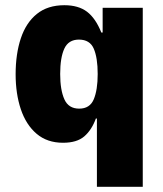

<svg xmlns="http://www.w3.org/2000/svg" viewBox="-20 -537 625 737"><path d="M352 180V-82H348Q332 -38 303.5 -13.5Q275 11 222 11Q161 11 120.5 -23.5Q80 -58 60 -117.5Q40 -177 40 -252Q40 -330 60 -390Q80 -450 121.5 -483.5Q163 -517 227 -517Q281 -517 314 -492Q347 -467 369 -412H374V-507H528V180ZM284 -120Q325 -120 340 -156Q355 -192 355 -253Q355 -315 340 -350Q325 -385 283 -385Q243 -385 227 -350.5Q211 -316 211 -253Q211 -192 227 -156Q243 -120 284 -120Z"/></svg>

Font: Nunito Sans 7pt Condensed Black
Style: Regular
Weight: 900
Width: 3
Designer: Vernon Adams
Foundry: Vernon Adams
Version: Version 3.101;gftools[0.9.27]